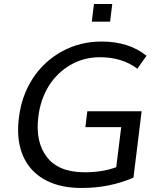

<svg xmlns="http://www.w3.org/2000/svg" viewBox="-20 -932 786 963"><path d="M440.4 -823.2 451.2 -912.1H543L532.2 -823.2ZM391.1 10.7Q304.7 11.2 240.2 -14.2Q175.8 -39.6 135.5 -86.2Q95.2 -132.8 79.8 -198.2Q64.5 -263.7 75.2 -343.8Q88.4 -452.6 145 -539.6Q202.1 -626 292 -674.8Q381.8 -723.6 489.3 -723.6Q626.5 -723.6 714.8 -652.3L668.9 -587.4Q592.3 -645 481.9 -645Q400.4 -645 333.5 -606.4Q266.6 -567.9 224.1 -500Q182.6 -431.6 172.4 -347.7Q156.2 -219.7 215.8 -143.6Q274.4 -67.9 404.8 -67.9Q494.1 -67.9 563 -93.3L587.9 -294.4H408.2L418 -374H690.4L649.4 -41Q529.8 10.7 391.1 10.7Z"/></svg>

Font: Ride
Style: Italic
Weight: 400
Version: Version 3.000